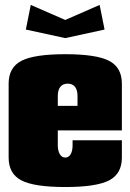

<svg xmlns="http://www.w3.org/2000/svg" viewBox="-20 -750 530 780"><path d="M85 -629.9 105 -730 245.1 -668.9 384.8 -730 404.8 -629.9 245.1 -595.2ZM214.8 -319.8H294.9V-359.9Q294.9 -384.3 284.7 -397.2Q274.4 -410.2 254.9 -410.2Q235.4 -410.2 225.1 -397.2Q214.8 -384.3 214.8 -359.9ZM214.8 -220.2V-160.2Q214.8 -137.7 222.9 -123.8Q231 -109.9 245.1 -109.9Q259.3 -109.9 267.1 -123.5Q274.9 -137.2 274.9 -160.2V-180.2H475.1V-109.9Q475.1 -43.9 423.1 -17.1Q371.1 9.8 245.1 9.8Q119.1 9.8 67.1 -17.1Q15.1 -43.9 15.1 -109.9V-410.2Q15.1 -476.1 67.1 -502.9Q119.1 -529.8 245.1 -529.8Q371.1 -529.8 423.1 -502.9Q475.1 -476.1 475.1 -410.2V-220.2Z"/></svg>

Font: Mikodacs
Style: Regular
Weight: 400
Designer: gluk (gluksza@wp.pl)
Foundry: gluk (gluksza@wp.pl)
Version: Version 0.28